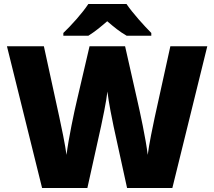

<svg xmlns="http://www.w3.org/2000/svg" viewBox="-20 -947 1079 967"><path d="M617 -927H425C395 -881 337 -817 299 -781V-767H425C460 -789 485 -810 520 -840C555 -810 583 -787 618 -767H742V-781C708 -815 648 -881 617 -927ZM1024 -714H838L759 -355C751 -319 730 -216 724 -167C715 -245 684 -388 671 -444L610 -714H431L368 -444C354 -386 325 -248 315 -167C309 -214 287 -321 279 -356L201 -714H15L192 0H420L489 -311C494 -334 516 -437 521 -486C526 -437 547 -334 552 -311L620 0H848Z"/></svg>

Font: Noto Sans Sinhala Black
Style: Regular
Weight: 900
Designer: Jelle Bosma - Monotype Design Team
Foundry: Monotype Imaging Inc.
Version: Version 2.006